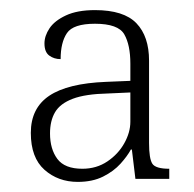

<svg xmlns="http://www.w3.org/2000/svg" viewBox="-20 -740 384 380"><path d="M134 -380Q95 -380 68 -404Q41 -428 41 -477Q41 -526 77.5 -550.5Q114 -575 190 -578L238 -580V-614Q238 -651 226 -672Q214 -693 168 -693Q125 -693 112.5 -674.5Q100 -656 100 -623Q87 -623 77.5 -630Q68 -637 68 -654Q68 -669 78 -684Q88 -699 110.5 -709.5Q133 -720 168 -720Q225 -720 250 -694Q275 -668 275 -620V-457Q275 -426 281.5 -416Q288 -406 315 -406V-386H248L241 -444H239Q232 -431 218.5 -416Q205 -401 184 -390.5Q163 -380 134 -380ZM143 -406Q171 -406 192.5 -420.5Q214 -435 226 -456.5Q238 -478 238 -499V-557L194 -555Q149 -554 124 -544.5Q99 -535 89 -518Q79 -501 79 -476Q79 -445 93.5 -425.5Q108 -406 143 -406Z"/></svg>

Font: Noto Serif Khmer ExtraLight
Style: Regular
Weight: 250
Version: Version 2.003